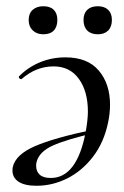

<svg xmlns="http://www.w3.org/2000/svg" viewBox="-20 -583 398 616"><path d="M20 -36Q20 -43 21 -47Q30 -87 92 -114Q154 -141 284 -168L286 -157Q194 -136 149.5 -116Q105 -96 97 -62Q96 -58 96 -50Q96 -33 107.5 -22.5Q119 -12 143 -12Q227 -12 255 -160Q262 -200 262 -225Q262 -290 233 -330Q204 -370 152 -370Q96 -370 50 -330L48 -329Q44 -329 41.5 -332.5Q39 -336 42 -339Q71 -368 109 -383.5Q147 -399 190 -399Q261 -399 297 -356.5Q333 -314 333 -247Q333 -220 327 -191Q314 -127 279 -81Q244 -35 196.5 -11Q149 13 97 13Q59 13 39.5 0Q20 -13 20 -36ZM72 -519Q72 -540 85 -551.5Q98 -563 119 -563Q141 -563 152.5 -551.5Q164 -540 164 -519Q164 -497 152.5 -485Q141 -473 119 -473Q98 -473 85 -485.5Q72 -498 72 -519ZM248 -519Q248 -540 260 -551.5Q272 -563 294 -563Q315 -563 327 -551.5Q339 -540 339 -519Q339 -497 327 -485Q315 -473 294 -473Q272 -473 260 -485Q248 -497 248 -519Z"/></svg>

Font: Cormorant Infant Medium
Style: Italic
Weight: 500
Italic angle: -10°
Designer: Christian Thalmann (Catharsis Fonts)
Foundry: Catharsis Fonts
Version: Version 4.000